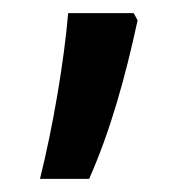

<svg xmlns="http://www.w3.org/2000/svg" viewBox="-20 -142 297 293"><path d="M41 131H116C148 59 171 -23 190 -111L184 -122H84C78 -50 61 51 41 131Z"/></svg>

Font: Noto Sans Devanagari UI ExtraCondensed Medium
Style: Regular
Weight: 500
Width: 2
Designer: Jelle Bosma - Monotype Design Team
Foundry: Monotype Imaging Inc.
Version: Version 2.003